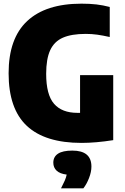

<svg xmlns="http://www.w3.org/2000/svg" viewBox="-20 -770 680 1048"><path d="M598 -360V-5Q503 10 425 10Q226 10 126.5 -83Q27 -176 27 -370Q27 -560.5 128.5 -655.2Q230 -750 425 -750Q470.5 -750 506.5 -745.8Q542.5 -741.5 579 -732V-568Q541 -576.5 510.5 -580.8Q480 -585 448 -585Q370 -585 323 -564.2Q276 -543.5 254 -496Q232 -448.5 232 -367Q232 -253 275 -203.5Q318 -154 403 -154H417V-360ZM479 139Q479 168 466.2 201.2Q453.5 234.5 435 258H313Q326 233 333.5 215.8Q341 198.5 344 183Q307 178.5 289 161.5Q271 144.5 271 118Q271 86 296.5 69Q322 52 375 52Q479 52 479 139Z"/></svg>

Font: Encode Sans Condensed Black
Style: Regular
Weight: 900
Width: 3
Designer: Multiple Designers
Foundry: Impallari Type
Version: Version 2.000